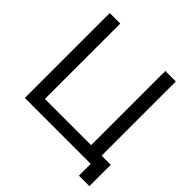

<svg xmlns="http://www.w3.org/2000/svg" viewBox="-212 -886 1151 1151"><g transform="rotate(45 364.0 -310.0)"><path d="M717.5 100H628.5V0H70V-720H159V-81H551V-710H640V-81H717.5Z"/></g></svg>

Font: CCSD_manrope Medium
Style: Regular
Weight: 500
Designer: Mikhail Sharanda
Foundry: Mikhail Sharanda
Version: Version 4.503